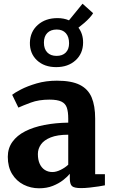

<svg xmlns="http://www.w3.org/2000/svg" viewBox="-20 -1003 607 1034"><path d="M190.5 11Q145.5 11 107 -8.5Q68.5 -28 45.2 -66Q22 -104 22 -158.5Q22 -204.5 46.8 -239Q71.5 -273.5 115.8 -296Q160 -318.5 219.2 -330Q278.5 -341.5 347.5 -342.5V-364.5Q347.5 -400.5 340 -423Q332.5 -445.5 310.5 -456Q288.5 -466.5 246.5 -466.5Q189 -466.5 146 -450.5Q103 -434.5 79 -423.5L45.5 -492.5Q58 -503 92.5 -521Q127 -539 177.2 -553.8Q227.5 -568.5 286.5 -568.5Q365 -568.5 409.8 -546Q454.5 -523.5 473.5 -478.5Q492.5 -433.5 492.5 -364.5V-65H545V-5Q533.5 -2.5 511 1Q488.5 4.5 462.8 7.2Q437 10 416.5 10Q380 10 368 -0.5Q356 -11 356 -42.5V-67Q343.5 -51.5 320.2 -33.2Q297 -15 264.5 -2Q232 11 190.5 11ZM262.5 -76.5Q282.5 -76.5 306.5 -88.2Q330.5 -100 347.5 -116V-277.5Q289.5 -277.5 253.2 -263Q217 -248.5 200.5 -225Q184 -201.5 184 -173.5Q184 -142.5 193.8 -121Q203.5 -99.5 221.2 -88Q239 -76.5 262.5 -76.5ZM282.5 -641.5Q218.5 -641.5 179.2 -678.2Q140 -715 141 -773.5Q142.5 -832.5 183.8 -869Q225 -905.5 289.5 -905.5Q324 -905.5 351.5 -893.5L424.5 -983L481.5 -932Q475 -921 462.5 -907.2Q450 -893.5 434.2 -879.8Q418.5 -866 402.5 -854Q428 -820 427.5 -773Q427 -714.5 386.8 -678Q346.5 -641.5 282.5 -641.5ZM284.5 -702Q316.5 -702 334.2 -720Q352 -738 352 -770Q352 -805 334.5 -824.5Q317 -844 285.5 -844Q253 -844 234.8 -825.5Q216.5 -807 216.5 -773.5Q216.5 -739.5 234.5 -720.8Q252.5 -702 284.5 -702Z"/></svg>

Font: Merriweather Light 18pt ExtraBold
Style: Regular
Weight: 800
Version: Version 2.100